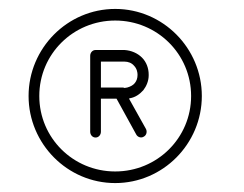

<svg xmlns="http://www.w3.org/2000/svg" viewBox="-20 -606 546 430"><path d="M68 -391C68 -485 144 -560 238 -560C332 -560 408 -485 408 -391C408 -297 332 -222 238 -222C144 -222 68 -297 68 -391ZM238 -586C131 -586 44 -498 44 -391C44 -284 131 -196 238 -196C345 -196 432 -284 432 -391C432 -498 345 -586 238 -586ZM182 -481V-311C182 -304 187 -298 194 -298C201 -298 206 -304 206 -311V-385H241L285 -305C288 -299 296 -296 302 -300C308 -303 310 -311 307 -317L269 -385C269 -385 270 -386 271 -386C283 -388 293 -395 301 -404C308 -413 313 -425 313 -437C313 -437 313 -438 313 -439C313 -453 308 -467 298 -477C288 -487 274 -493 259 -494H194C187 -494 182 -488 182 -481ZM206 -410V-468H259C267 -468 275 -465 280 -459C287 -452 288 -443 288 -439V-438C288 -431 286 -425 282 -420C278 -415 272 -412 265 -410C263 -410 261 -409 259 -409C258 -409 256 -410 256 -410Z"/></svg>

Font: LS
Style: Light
Weight: 300
Designer: BSozoo
Foundry: BSozoo
Version: Version 001.000